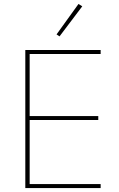

<svg xmlns="http://www.w3.org/2000/svg" viewBox="-20 -951 601 971"><path d="M396 -919 377 -931 266 -777 281 -767ZM489 0V-20H130V-344H477V-364H130V-678H489V-698H108V0Z"/></svg>

Font: IBM Plex Sans Thai Looped Thin
Style: Regular
Weight: 100
Designer: Mike Abbink, Paul van der Laan, Pieter van Rosmalen, Ben Mitchell, Mark Frömberg
Foundry: Bold Monday
Version: Version 1.1